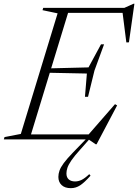

<svg xmlns="http://www.w3.org/2000/svg" viewBox="-49 -726 720 1000"><path d="M251 -656.5 172.5 -673 176 -685H313.5L104.5 0H-29L-25.5 -12L59.5 -28.5ZM393.5 -222 403.5 -343 184 -347.5 191 -369.5 412 -375 477 -495H493L443 -358.5L409.5 -222ZM622.5 -505.5 609 -505 588.5 -667 615.5 -659H262.5L271 -685H598.5L646.5 -706.5H651ZM449.5 25.5 412 0H61.5L70 -26H440L404 -16L550 -183.5L561 -177L454 25.5ZM297 177.5Q297 198 309.2 208.5Q321.5 219 342 219Q359 219 375.8 211Q392.5 203 416 181L422.5 189Q391 224.5 368.5 239.2Q346 254 320 254Q289 254 272 238Q255 222 255 195.5Q255 179.5 260.8 162.8Q266.5 146 283.2 123.2Q300 100.5 332.5 67L411.5 -14.5H428.5L368 54Q338 87 322.8 109.5Q307.5 132 302.2 147.8Q297 163.5 297 177.5Z"/></svg>

Font: Newsreader 36pt Light
Style: Italic
Weight: 300
Italic angle: -17°
Designer: Hugues Gentile
Foundry: Production Type
Version: Version 1.003